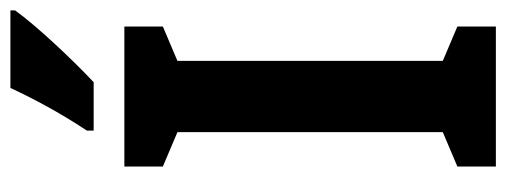

<svg xmlns="http://www.w3.org/2000/svg" viewBox="-322 -651 973 369"><g transform="rotate(-90 164.5 -466.5)"><path d="M329 -924V-933H180C159 -888 133 -839 98 -786V-773H191C237 -816 302 -886 329 -924ZM298 0V-74L232 -102V-612L298 -640V-714H29V-640L95 -612V-102L29 -74V0Z"/></g></svg>

Font: Noto Sans Ethiopic ExtraCondensed
Style: Bold
Weight: 700
Width: 2
Designer: Monotype Design Team
Foundry: Monotype Imaging Inc.
Version: Version 2.102